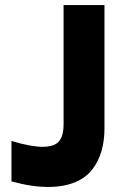

<svg xmlns="http://www.w3.org/2000/svg" viewBox="-20 -720 474 752"><path d="M389.2 -217.8Q389.2 -169.4 377.9 -129.6Q366.7 -89.8 342 -57.1Q317.4 -24.4 273.4 -6.1Q229.5 12.2 168.9 12.2Q102.1 12.2 24.9 -9.8V-168Q100.6 -145 147 -145Q193.4 -145 211.2 -166.7Q229 -188.5 229 -231.9V-700.2H389.2Z"/></svg>

Font: TASA Explorer
Style: Regular
Weight: 900
Designer: Weizhong Zhang
Foundry: Local Remote
Version: Version 1.000;Glyphs 3.1.2 (3151)